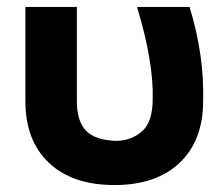

<svg xmlns="http://www.w3.org/2000/svg" viewBox="-20 -522 645 552"><path d="M53 -231V-502H201V-236Q200 -174 227.5 -146Q255 -118 317 -117Q361 -119 390 -146Q419 -173 419 -237Q422 -343 374 -502H525Q568 -361 564 -231Q564 -118 496.5 -54Q429 10 309 10Q188 10 120.5 -54Q53 -118 53 -231Z"/></svg>

Font: Montserrat GRBold
Style: Regular
Weight: 700
Designer: Julieta Ulanovsky
Foundry: Julieta Ulanovsky
Version: Version 1.00 May 29, 2023, initial release